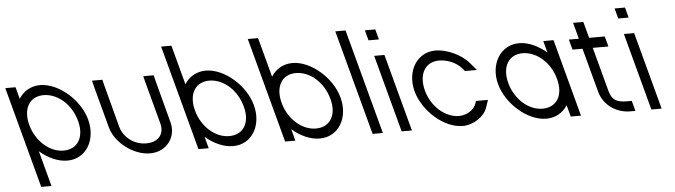

<svg xmlns="http://www.w3.org/2000/svg" viewBox="-145 -1043 5246 1492"><g transform="rotate(-5 2478.5 -296.5)"><path d="M16 -490.6 2 -543 -8.7 -583H-88.7L-78 -543L-8.1 -282L112 166L122.7 206H202.7L192 166L128.3 -71.7C192.7 -15.8 270 20 342.9 20C343.4 20 343.9 20 344.4 20C490.8 20 574.5 -123.2 531.4 -283.9C489.3 -441.1 325.7 -583 181.3 -583C108.9 -582.5 50.6 -546.5 16 -490.6ZM71.9 -282C37.4 -411 93.7 -503 202.7 -503C314.3 -502 417.6 -410.1 452.6 -279.6C487.3 -149.9 429.8 -60 321.4 -60C320.8 -60 320.3 -60 319.7 -60C212.6 -60 106.6 -152.7 71.9 -282Z M597 -543 687 -207C720.7 -85 861.9 20 987.9 20C988.4 20 989 20 989.6 20C1115.9 20 1199 -87.6 1167 -207L1078.3 -542L1068.6 -582H987.6L997 -543L1087 -207C1111.1 -121 1060.4 -60 966.4 -60C965.7 -60 964.9 -60 964.2 -60C872.4 -60 789.9 -121.7 767 -207L678.3 -542L668.6 -582H587.6Z M1284.7 -281 1354.6 -20 1365.4 20H1445.4L1434.6 -20L1420.9 -71.2C1485.3 -15.5 1562.5 20 1635.4 20C1635.9 20 1636.4 20 1636.9 20C1783.3 20 1867.2 -122.3 1824.2 -282.9C1781.8 -441.1 1618.2 -583 1473.8 -583C1401.4 -582.5 1343.1 -546.8 1308.5 -490.9L1236.6 -759L1225.9 -799H1145.9L1156.6 -759ZM1364.7 -281C1329.6 -412 1386.2 -503 1495.2 -503C1606.8 -502 1710.1 -410 1745.3 -278.6C1780.1 -148.9 1722.3 -60 1613.9 -60C1613.3 -60 1612.8 -60 1612.2 -60C1505 -60 1399.3 -151.7 1364.7 -281Z M1960.7 -281 2030.6 -20 2041.4 20H2121.4L2110.6 -20L2096.9 -71.2C2161.3 -15.5 2238.5 20 2311.4 20C2311.9 20 2312.4 20 2312.9 20C2459.3 20 2543.2 -122.3 2500.2 -282.9C2457.8 -441.1 2294.2 -583 2149.8 -583C2077.4 -582.5 2019.1 -546.8 1984.5 -490.9L1912.6 -759L1901.9 -799H1821.9L1832.6 -759ZM2040.7 -281C2005.6 -412 2062.2 -503 2171.2 -503C2282.8 -502 2386.1 -410 2421.3 -278.6C2456.1 -148.9 2398.3 -60 2289.9 -60C2289.3 -60 2288.8 -60 2288.2 -60C2181 -60 2075.3 -151.7 2040.7 -281Z M2515.1 -759 2713.1 -20 2723.9 20H2803.9L2793.1 -20L2595.1 -759L2584.4 -799H2504.4Z M2795.6 -707H2796.6H2836.6L2815.1 -787H2775.1H2774.1H2734.1L2755.6 -707ZM2799.5 -543 2939.6 -20 2950.4 20H3030.4L3019.6 -20L2879.5 -543L2868.8 -583H2788.8Z M3523.7 -464C3462.6 -535 3352.1 -582 3267.8 -583H3266.8C3121.8 -583 3034.8 -441 3077.7 -281C3121.6 -121 3283.4 20 3428.4 20C3513.1 19 3597.3 -40 3619.1 -104L3639.8 -165H3545.8L3539.9 -146C3523.7 -98 3469.7 -61 3406.9 -60C3297.9 -60 3192.3 -152 3157.7 -281C3124.1 -410 3179.2 -503 3288.2 -503C3355.5 -502 3423.3 -473 3464.4 -424L3481.7 -404H3574.7Z M3728.7 -281C3771.3 -122 3934.4 20 4079.4 20C4079.9 20 4080.4 20 4080.9 20C4153.4 20 4210.9 -15.5 4245 -70.8L4258.6 -20L4269.4 20H4349.4L4338.6 -20L4268.7 -281L4267.7 -284.8L4198.5 -543L4187.8 -583H4107.8L4118.5 -543L4132.3 -491.3C4067.9 -547.1 3990.4 -583 3917.8 -583C3774.1 -582 3685.8 -441 3728.7 -281ZM3808.7 -281C3773.9 -411 3830.2 -503 3939.2 -503C4049.5 -502 4153.9 -411 4188.7 -281L4190 -276.3C4223.1 -148.8 4165.6 -60 4057.9 -60C4057.4 -60 4056.8 -60 4056.2 -60C3949.1 -60 3843.1 -152.7 3808.7 -281Z M4486.3 -497H4568.3H4608.3L4586.9 -577H4546.9H4464.9L4441.6 -664L4430.9 -704H4350.9L4361.6 -664L4384.9 -577H4346.9H4306.9L4328.3 -497H4368.3H4406.3L4498.8 -152C4527.6 -48 4623.9 20 4733.9 20H4773.9L4752.4 -60H4712.4C4632.4 -60 4598 -84 4578.8 -152Z M4743.6 -707H4744.6H4784.6L4763.1 -787H4723.1H4722.1H4682.1L4703.6 -707ZM4747.5 -543 4887.6 -20 4898.4 20H4978.4L4967.6 -20L4827.5 -543L4816.8 -583H4736.8Z"/></g></svg>

Font: Nordica Advanced
Style: RegularLObl
Weight: 300
Version: Version 1.07